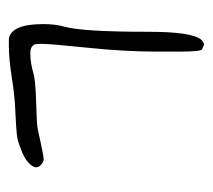

<svg xmlns="http://www.w3.org/2000/svg" viewBox="-44 -540 483 436"><g transform="rotate(90 198.0 -322.5)"><path d="M360.4 -163.1Q360.4 -168.9 354 -174.3Q347.7 -179.7 341.8 -179.7Q334 -179.7 272.5 -166Q265.6 -164.1 213.4 -162.6Q161.1 -161.1 146.5 -156.2Q123 -149.4 101.6 -149.4Q91.8 -149.4 86.9 -152.8Q82 -156.2 81.1 -160.2Q80.1 -164.1 80.1 -174.8Q80.1 -194.3 88.9 -279.3Q97.7 -364.3 97.7 -438.5Q97.7 -469.7 97.7 -486.3Q97.7 -535.2 92.8 -539.1Q92.8 -539.1 82 -543.9Q77.1 -543.9 70.3 -537.1Q52.7 -515.6 52.7 -418Q52.7 -267.6 41 -226.6Q35.2 -206.1 35.2 -178.7Q35.2 -106.4 68.4 -100.6Q77.1 -100.6 85 -100.6Q113.3 -100.6 157.2 -107.4Q201.2 -114.3 231.4 -115.2Q271.5 -117.2 285.6 -118.7Q299.8 -120.1 316.4 -127Q336.9 -133.8 348.6 -144Q360.4 -154.3 360.4 -163.1Z"/></g></svg>

Font: 辰宇落雁體 Thin Monospaced
Style: Regular
Weight: 100
Designer: Written by Liu, Wei-Chen; Created by Wang, Li-Yu.
Version: Version 1.000